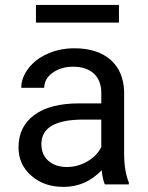

<svg xmlns="http://www.w3.org/2000/svg" viewBox="-20 -729 584 759"><path d="M450.2 -709.5H122.1V-639.6H450.2ZM489.3 0V-7.8C477.1 -36.6 470.7 -75.2 470.7 -123.5V-366.7C469.2 -419.9 451.7 -461.9 417 -492.7C382.3 -522.9 335 -538.1 273.9 -538.1C235.4 -538.1 200.2 -530.8 168.5 -516.6C136.2 -502.4 110.8 -482.9 92.3 -458.5C73.2 -433.6 64 -408.2 64 -381.8H154.8C154.8 -404.8 165.5 -424.8 187.5 -440.9C209.5 -457 236.3 -465.3 268.6 -465.3C342.3 -465.3 380.4 -424.8 380.4 -361.8V-320.3H292.5C216.8 -320.3 157.7 -305.2 116.2 -274.9C74.2 -244.1 53.2 -201.7 53.2 -146.5C53.2 -101.1 69.8 -64 103.5 -34.7C136.7 -4.9 179.2 9.8 231.4 9.8C289.6 9.8 339.8 -12.2 381.8 -55.7C385.3 -28.8 389.2 -10.3 394.5 0ZM244.6 -68.8C214.8 -68.8 190.9 -76.7 171.9 -92.8C152.8 -108.9 143.6 -130.9 143.6 -159.2C143.6 -224.1 198.7 -256.3 309.6 -256.3H380.4V-147.9C369.1 -124.5 350.6 -105.5 325.2 -90.8C299.8 -76.2 272.9 -68.8 244.6 -68.8Z"/></svg>

Font: Roboto
Style: Regular
Weight: 400
Designer: Google
Version: Version 2.137; 2017